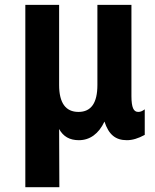

<svg xmlns="http://www.w3.org/2000/svg" viewBox="-20 -567 642 796"><path d="M85 209H226.1L225.1 -32.2C242.2 -1 268.6 14.2 307.1 14.2C352.5 14.2 389.2 -12.2 413.1 -63C430.7 -8.8 459 14.2 505.9 14.2C528.8 14.2 552.2 7.3 580.1 -7.8V-113.8C570.3 -106.4 562.5 -103 553.2 -103C543 -103 536.1 -107.9 531.7 -118.2C527.3 -128.4 524.9 -145 524.9 -168V-546.9H383.8V-214.8C383.8 -140.1 357.9 -103 305.2 -103C252 -103 225.1 -140.6 225.1 -214.8V-546.9H85Z"/></svg>

Font: Hack
Style: Bold
Weight: 700
Monospace: yes
Designer: Christopher Simpkins
Foundry: Christopher Simpkins
Version: Version 2.010